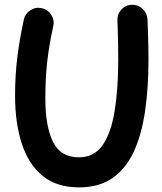

<svg xmlns="http://www.w3.org/2000/svg" viewBox="-20 -750 699 827"><path d="M159.7 -714.8Q185.5 -709.5 200.4 -686.5Q215.3 -663.6 209.5 -637.7Q191.4 -556.2 183.3 -483.9Q175.3 -411.6 175.3 -324.7Q175.3 -206.5 208 -139.4Q240.7 -72.3 320.3 -72.3Q385.3 -72.3 421.9 -124.8Q458.5 -177.2 473.9 -272.5Q489.3 -367.7 489.3 -494.6Q489.3 -519 488.8 -550.8Q488.3 -582.5 487.5 -612.8Q486.8 -643.1 485.8 -661.6Q484.4 -688.5 502.4 -708.5Q520.5 -728.5 547.4 -729.5Q573.7 -730.5 593.5 -712.6Q613.3 -694.8 615.2 -667.5Q616.2 -648.4 617.2 -617.4Q618.2 -586.4 618.9 -553.5Q619.6 -520.5 619.6 -494.6Q619.6 -373 605 -272Q590.3 -170.9 556.4 -97.2Q522.5 -23.4 464.6 16.8Q406.7 57.1 320.3 57.1Q223.6 57.1 162.8 6.8Q102.1 -43.5 73.5 -132.6Q44.9 -221.7 44.9 -337.9Q44.9 -422.9 54.2 -500Q63.5 -577.1 82.5 -665Q87.9 -690.9 110.8 -705.8Q133.8 -720.7 159.7 -714.8Z"/></svg>

Font: Mikhak Bold
Style: Regular
Weight: 700
Designer: Amin Abedi
Version: Version 3.3